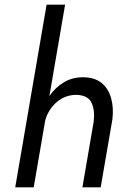

<svg xmlns="http://www.w3.org/2000/svg" viewBox="-20 -800 549 820"><path d="M380 -280Q386 -327 371.5 -360Q357 -393 307 -395Q272 -395 244.5 -379.5Q217 -364 198.5 -338.5Q180 -313 173 -285L124 0H45L179 -780H258L191 -390Q216 -426 252 -448Q288 -470 334 -470Q384 -470 413.5 -446Q443 -422 454.5 -381Q466 -340 460 -290L410 0H332Z"/></svg>

Font: Jost*
Style: Italic
Weight: 400
Italic angle: -10°
Version: Version 3.7